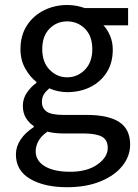

<svg xmlns="http://www.w3.org/2000/svg" viewBox="-20 -535 563 783"><path d="M253.4 228.5Q161.1 228.5 103 194.6Q44.9 160.6 44.9 95.2Q44.9 62.5 64.2 33.9Q83.5 5.4 117.7 -16.6V-21Q99.1 -32.7 86.2 -53.2Q73.2 -73.7 73.2 -103.5Q73.2 -134.3 90.8 -158.7Q108.4 -183.1 128.4 -196.8V-201.2Q103 -220.2 83.3 -254.9Q63.5 -289.6 63.5 -334.5Q63.5 -390.6 89.6 -430.9Q115.7 -471.2 159.2 -492.9Q202.6 -514.6 253.9 -514.6Q274.9 -514.6 293.2 -511Q311.5 -507.3 325.7 -502H502.4V-431.6H401.9Q418 -415 429 -388.9Q439.9 -362.8 439.9 -332.5Q439.9 -278.3 415 -239.5Q390.1 -200.7 348.1 -179.9Q306.2 -159.2 253.9 -159.2Q236.3 -159.2 217.3 -163.1Q198.2 -167 181.2 -174.8Q168 -164.1 159.4 -151.1Q150.9 -138.2 150.9 -118.7Q150.9 -94.7 169.4 -80.6Q188 -66.4 237.8 -66.4H333Q421.4 -66.4 466.1 -37.4Q510.7 -8.3 510.7 54.7Q510.7 102.1 479 141.6Q447.3 181.2 389.4 204.8Q331.5 228.5 253.4 228.5ZM253.9 -219.7Q295.9 -219.7 326.2 -250.5Q356.4 -281.2 356.4 -334.5Q356.4 -388.2 326.4 -418Q296.4 -447.8 253.9 -447.8Q211.4 -447.8 181.9 -418Q152.3 -388.2 152.3 -334.5Q152.3 -281.2 182.4 -250.5Q212.4 -219.7 253.9 -219.7ZM266.1 165.5Q335.4 165.5 377.4 135.7Q419.4 106 419.4 68.4Q419.4 34.7 394.8 22Q370.1 9.3 321.8 9.3H239.7Q223.1 9.3 206.3 7.6Q189.5 5.9 173.3 2Q147.9 19.5 136.7 40.3Q125.5 61 125.5 82Q125.5 120.6 162.8 143.1Q200.2 165.5 266.1 165.5Z"/></svg>

Font: Akatab Medium
Style: Regular
Weight: 500
Designer: SIL Global
Foundry: SIL Global
Version: Version 4.100